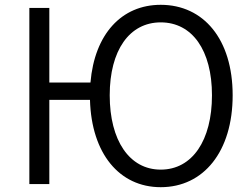

<svg xmlns="http://www.w3.org/2000/svg" viewBox="-20 -765 1045 798"><path d="M648 -60C518 -60 436 -181 436 -369C436 -556 518 -672 648 -672C779 -672 861 -556 861 -369C861 -181 779 -60 648 -60ZM185 -422V-732H102V0H185V-350H354C360 -127 476 13 648 13C826 13 947 -135 947 -369C947 -602 826 -745 648 -745C485 -745 373 -623 356 -422Z"/></svg>

Font: Genne Gothic Normal
Style: Regular
Weight: 350
Designer: Ryoko NISHIZUKA (kana & ideographs); Paul D. Hunt (Latin, Greek & Cyrillic); Wenlong ZHANG (bopomofo); Sandoll Communica
Foundry: Adobe Systems Incorporated
Version: Version 1.004;PS 1.004;hotconv 16.6.51;makeotf.lib2.5.65220